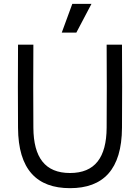

<svg xmlns="http://www.w3.org/2000/svg" viewBox="-20 -966 730 1001"><path d="M154 -733H74C73 -529 73 -494 74 -300C75 -82 172 15 345 15C518 15 615 -82 616 -300C617 -494 617 -529 616 -733H536C537 -529 537 -494 536 -300C535 -145 475 -64 345 -64C215 -64 155 -145 154 -300C153 -494 153 -529 154 -733ZM302 -796H378L457 -946H357Z"/></svg>

Font: Kreadon Medium
Style: Regular
Weight: 500
Designer: kohakuno
Foundry: StudioGnu
Version: Version 1.000;Glyphs 3.1.2 (3151)